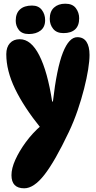

<svg xmlns="http://www.w3.org/2000/svg" viewBox="-20 -819 518 1038"><path d="M111 199Q42 199 42 128Q42 91 63 44.5Q84 -2 119.5 -50.5Q155 -99 202 -140L201 -126Q109 -240 61.5 -338.5Q14 -437 14 -526Q14 -564 33.5 -585.5Q53 -607 87 -607Q148 -607 192.5 -519.5Q237 -432 262 -270H266Q287 -451 320 -534.5Q353 -618 398 -618Q431 -618 447.5 -593Q464 -568 464 -522Q464 -490 456.5 -443Q449 -396 434.5 -339Q420 -282 399.5 -222Q379 -162 352 -105Q277 53 220 126Q163 199 111 199ZM136 -635Q99 -635 82 -657Q65 -679 65 -707Q65 -747 88 -768Q111 -789 153 -789Q188 -789 206 -765.5Q224 -742 224 -710Q224 -673 199.5 -654Q175 -635 136 -635ZM333 -799Q372 -799 390 -775Q408 -751 408 -720Q408 -680 386 -660Q364 -640 323 -640Q286 -640 267.5 -663Q249 -686 249 -717Q249 -757 272 -778Q295 -799 333 -799Z"/></svg>

Font: DynaPuff Condensed SemiBold
Style: Regular
Weight: 600
Width: 3
Designer: Toshi Omagari, Jennifer Daniel
Foundry: Google Fonts
Version: Version 2.000